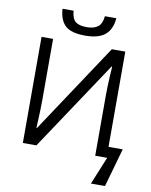

<svg xmlns="http://www.w3.org/2000/svg" viewBox="-113 -1003 1001 1272"><g transform="rotate(10 387.0 -367.0)"><path d="M379.9 -772Q285.6 -772 246.3 -808.6Q207 -845.2 202.1 -921.4H276.4Q281.2 -867.7 305.2 -848.4Q329.1 -829.1 381.8 -829.1Q428.2 -829.1 455.3 -849.4Q482.4 -869.6 487.3 -921.4H564Q558.6 -847.7 515.1 -809.8Q471.7 -772 379.9 -772ZM588.4 186.5 665 0H584.5V-407.7Q584.5 -436 585.7 -471.4Q586.9 -506.8 588.9 -541.5Q590.8 -576.2 592.8 -600.6H588.4L189 0H97.7V-713.9H175.3V-300.3Q175.3 -269 174.1 -233.6Q172.9 -198.2 171.4 -166.7Q169.9 -135.3 168.9 -114.3H172.9L570.3 -713.9H661.1V-73.2H756.8L683.1 186.5Z"/></g></svg>

Font: Open Sans
Style: Regular
Weight: 400
Designer: Monotype Design Team
Foundry: Monotype Imaging Inc.
Version: Version 3.000; ttfautohint (v1.8.4)